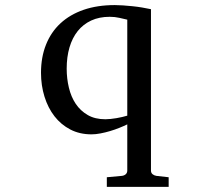

<svg xmlns="http://www.w3.org/2000/svg" viewBox="-20 -514 821 752"><path d="M478.5 -437Q464.8 -439.9 447.5 -444.1Q430.2 -448.2 409.7 -448.2Q368.7 -448.2 337.2 -433.6Q305.7 -418.9 284.4 -392.3Q263.2 -365.7 252.2 -328.4Q241.2 -291 241.2 -245.1Q241.2 -206.5 249.8 -170.7Q258.3 -134.8 276.6 -107.4Q294.9 -80.1 323.5 -63.5Q352.1 -46.9 392.6 -46.9Q401.9 -46.9 413.3 -48.1Q424.8 -49.3 436.5 -51.3Q448.2 -53.2 459.2 -55.9Q470.2 -58.6 478.5 -61ZM398.4 217.8V180.2L457.5 174.8Q466.3 173.8 472.4 168.5Q478.5 163.1 478.5 153.8V-26.9Q464.4 -20 447.3 -13.2Q430.2 -6.3 411.4 -0.7Q392.6 4.9 373.8 8.5Q355 12.2 338.4 12.2Q292 12.2 255.4 -6.8Q218.8 -25.9 193.4 -58.6Q168 -91.3 154.3 -135.3Q140.6 -179.2 140.6 -229Q140.6 -290 160.2 -339.1Q179.7 -388.2 216.8 -422.6Q253.9 -457 307.6 -475.6Q361.3 -494.1 429.7 -494.1Q443.4 -494.1 461.4 -492.9Q479.5 -491.7 498.5 -489.7Q517.6 -487.8 536.6 -484.6Q555.7 -481.4 571.3 -478V153.8Q571.3 163.1 577.4 168.2Q583.5 173.3 592.3 174.8L640.6 180.2V217.8Z"/></svg>

Font: BabelStone Ogham Fixed
Style: Regular
Weight: 400
Monospace: yes
Designer: Andrew West
Foundry: BabelStone
Version: Version 2.02 March 14, 2022